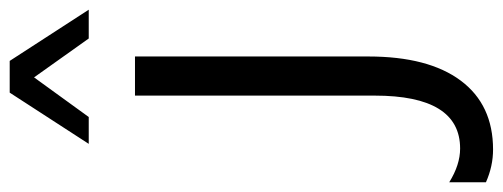

<svg xmlns="http://www.w3.org/2000/svg" viewBox="-436 -458 1032 394"><g transform="rotate(-90 80.0 -261.0)"><path d="M161.1 -21.2Q161.1 102 111.6 168.4Q62.1 234.8 -29.8 234.8Q-64.1 234.8 -97 220.2V144.9Q-61.1 167.2 -27.8 167.2Q80.8 167.2 80.8 -8.1V-500H161.1ZM257.1 -594.9H198L118.2 -707.1L36.9 -594.9H-18.2L86.9 -757.1H152Z"/></g></svg>

Font: Myanmar KatKuu
Style: Regular
Weight: 400
Designer: Khon Soe Zaw Thu
Foundry: MPUA
Version: Version 1.00 September 13, 2016, initial release